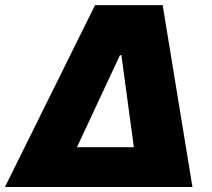

<svg xmlns="http://www.w3.org/2000/svg" viewBox="-54 -748 847 768"><path d="M-34.2 0 326.2 -727.5H596.7L715.8 0ZM253.9 -159.2H481.4L431.6 -527.3H425.8Z"/></svg>

Font: Inter Tight Black
Style: Italic
Weight: 900
Italic angle: -9.39999°
Designer: Rasmus Andersson
Foundry: rsms
Version: Version 3.004; ttfautohint (v1.8.4.7-5d5b)